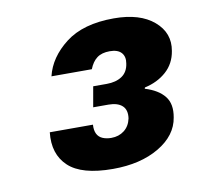

<svg xmlns="http://www.w3.org/2000/svg" viewBox="-52 -767 493 473"><g transform="rotate(-10 194.5 -530.5)"><path d="M195 -348Q117 -348 84 -379Q51 -410 57 -464H165Q164 -450 168.5 -441Q173 -432 182.5 -428Q192 -424 204 -424Q223 -424 236.5 -434.5Q250 -445 254 -464Q257 -485 245.5 -495.5Q234 -506 211 -506H173L182 -557H216Q239 -557 254 -567Q269 -577 272 -598Q275 -615 266 -625Q257 -635 237 -635Q217 -635 205 -626Q193 -617 186 -599H85Q96 -645 140 -679Q184 -713 261 -713Q326 -713 361 -683Q396 -653 388 -609Q383 -578 361 -558.5Q339 -539 307 -532L306 -529Q339 -519 354.5 -499.5Q370 -480 364 -447Q357 -403 310.5 -375.5Q264 -348 195 -348Z"/></g></svg>

Font: DM Sans 20pt ExtraBold
Style: Italic
Weight: 800
Italic angle: -10°
Version: Version 4.004;gftools[0.9.30]